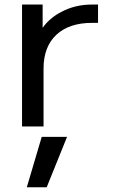

<svg xmlns="http://www.w3.org/2000/svg" viewBox="-20 -544 490 829"><path d="M269.5 46.9 181.6 264.6H95.7L160.2 46.9ZM75.2 -524.4H164.1V-423.8Q193.4 -465.8 244.1 -492.2Q303.7 -524.4 377.9 -524.4H403.3V-445.3H377.9Q278.3 -445.3 223.1 -393.6Q168 -341.8 168 -248V2H75.2Z"/></svg>

Font: irohakakuC Regular
Style: Regular
Weight: 400
Designer: [Source Han Sans]
Ryoko NISHIZUKA Ë•øÂ°öÊ∂ºÂ≠ê (kana & ideographs); Paul D. Hunt (Latin, Greek & Cyrillic); Wenlong ZHAN
Version: Version 1.001.20160904